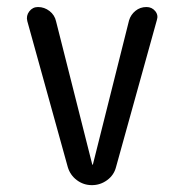

<svg xmlns="http://www.w3.org/2000/svg" viewBox="-20 -540 540 560"><path d="M177.7 -52.7 59.6 -478.5Q55.7 -494.1 65.4 -506.8Q75.2 -519.5 90.8 -519.5Q109.4 -519.5 124.5 -507.8Q139.6 -496.1 143.6 -477.5L249 -60.5Q249 -59.6 250 -59.6Q251 -59.6 251 -60.5L356.4 -480.5Q361.3 -497.1 375 -508.3Q388.7 -519.5 407.2 -519.5Q422.9 -519.5 432.6 -507.8Q442.4 -496.1 437.5 -481.4L318.4 -52.7Q312.5 -29.3 292.5 -14.6Q272.5 0 248 0Q223.6 0 204.1 -14.6Q184.6 -29.3 177.7 -52.7Z"/></svg>

Font: Rounded-X Mgen+ 1m regular
Style: Regular
Weight: 400
Designer: [Source Han Sans]
Ryoko NISHIZUKA  (kana & ideographs); Paul D. Hunt (Latin, Greek & Cyrillic); Wenlong ZHANG  (bopomofo
Version: Version 1.059.20150602